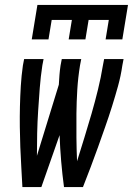

<svg xmlns="http://www.w3.org/2000/svg" viewBox="-20 -760 540 780"><path d="M109 -600 132 -740H500L477 -600H409L422 -679H340L327 -600H259L272 -679H190L177 -600ZM71 0Q69 -41 66.5 -81.5Q64 -122 62.5 -163Q61 -204 60.5 -245Q60 -286 61 -327.5Q62 -369 64.5 -410.5Q67 -452 73 -494L78 -520H157L152 -494Q145 -448 141.5 -402Q138 -356 135 -310Q132 -264 131 -218.5Q130 -173 130 -127L219 -416Q220 -435 221.5 -454.5Q223 -474 226 -494L231 -520H310L305 -494Q297 -445 294 -396Q291 -347 290.5 -298.5Q290 -250 290.5 -201.5Q291 -153 293 -105Q308 -153 323 -201.5Q338 -250 352 -298.5Q366 -347 378 -396Q390 -445 398 -494L403 -520H482L477 -494Q471 -452 459.5 -410.5Q448 -369 435 -327.5Q422 -286 407.5 -245Q393 -204 378.5 -163Q364 -122 348.5 -81.5Q333 -41 317 0H240Q233 -52 228.5 -105Q224 -158 222 -211L148 0Z"/></svg>

Font: Iosevka SS18
Style: Italic
Weight: 400
Italic angle: -9°
Monospace: yes
Designer: Belleve Invis
Foundry: Belleve Invis
Version: Version 25.1.1; ttfautohint (v1.8.4)